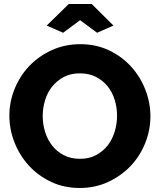

<svg xmlns="http://www.w3.org/2000/svg" viewBox="-20 -935 800 961"><path d="M26.9 -356Q26.9 -425.8 53.5 -491Q80.1 -556.2 127.4 -605.5Q174.8 -654.8 240 -684.3Q305.2 -713.9 381.8 -713.9Q460.9 -713.9 525.9 -682.9Q590.8 -651.9 637 -600.8Q683.1 -549.8 708 -484.9Q732.9 -419.9 732.9 -353Q732.9 -283.2 706.5 -218Q680.2 -152.8 633.1 -103.5Q585.9 -54.2 521 -24.2Q456.1 5.9 378.9 5.9Q299.8 5.9 234.9 -25.1Q169.9 -56.2 124 -106.7Q78.1 -157.2 52.5 -222.2Q26.9 -287.1 26.9 -356ZM193.8 -354Q193.8 -313 205.8 -274.4Q217.8 -235.8 241.5 -205.8Q265.1 -175.8 300 -158Q335 -140.1 379.9 -140.1Q426.8 -140.1 461.9 -159.2Q497.1 -178.2 520 -208.5Q543 -238.8 554.4 -277.3Q565.9 -315.9 565.9 -356Q565.9 -397 554 -435.5Q542 -474.1 518.1 -503.7Q494.1 -533.2 459.5 -550.5Q424.8 -567.9 379.9 -567.9Q333 -567.9 298.6 -549.3Q264.2 -530.8 240.5 -501Q216.8 -471.2 205.3 -432.6Q193.8 -394 193.8 -354ZM213.9 -807.1 324.2 -915H439L547.9 -807.1L465.8 -771L380.9 -834L295.9 -771Z"/></svg>

Font: Raleway ExtraBold
Style: Regular
Weight: 800
Designer: Matt McInerney, Pablo Impallari, Rodrigo Fuenzalida
Foundry: Matt McInerney, Pablo Impallari, Rodrigo Fuenzalida
Version: Version 3.000g; ttfautohint (v1.5) -l 8 -r 28 -G 28 -x 14 -D